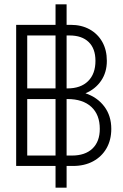

<svg xmlns="http://www.w3.org/2000/svg" viewBox="-20 -765 568 885"><path d="M236 -745V100H287V-745ZM305.5 -650.5H54.5V0H316Q369.5 0 409.2 -21.5Q449 -43 471 -81.5Q493 -120 493 -171Q493 -231 461 -273.8Q429 -316.5 374 -335Q419.5 -354 446 -392.8Q472.5 -431.5 472.5 -484.5Q472.5 -534.5 451.5 -571.8Q430.5 -609 393 -629.8Q355.5 -650.5 305.5 -650.5ZM301 -601.5Q357.5 -601.5 388.8 -571.2Q420 -541 420 -484.5Q420 -424.5 386 -391Q352 -357.5 291 -357.5H105.5V-601.5ZM291 -308.5Q361.5 -308.5 400.8 -272.5Q440 -236.5 440 -171Q440 -112.5 406.2 -80.2Q372.5 -48 311.5 -48H105.5V-308.5Z"/></svg>

Font: Overused Grotesk Light
Style: Regular
Weight: 300
Designer: RandomMaerks
Version: Version 0.005